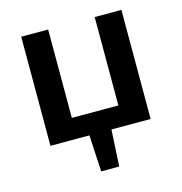

<svg xmlns="http://www.w3.org/2000/svg" viewBox="-99 -580 788 833"><g transform="rotate(-15 295.0 -163.0)"><path d="M520 -490V0H344L335 164H254L245 0H70V-490H191V-93H400V-490Z"/></g></svg>

Font: Exo 2.0 Semi Bold
Style: Regular
Weight: 600
Designer: Natanael Gama
Version: Version 1.001;PS 001.001;hotconv 1.0.70;makeotf.lib2.5.58329